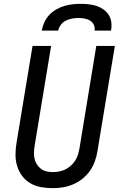

<svg xmlns="http://www.w3.org/2000/svg" viewBox="-20 -975 640 1003"><path d="M255 8Q224 8 194 2.5Q164 -3 139 -17.5Q114 -32 96.5 -55Q79 -78 70 -106.5Q61 -135 61 -165.5Q61 -196 66 -227L150 -735H247L161 -214Q158 -196 157.5 -179Q157 -162 160.5 -146Q164 -130 172.5 -116.5Q181 -103 193.5 -93.5Q206 -84 222 -80Q238 -76 255 -76Q271 -76 288 -79Q305 -82 320.5 -89.5Q336 -97 349.5 -109Q363 -121 372.5 -135.5Q382 -150 387 -166.5Q392 -183 395 -199L483 -735H580L489 -185Q485 -159 475.5 -132.5Q466 -106 450 -83Q434 -60 411 -41.5Q388 -23 362 -12Q336 -1 309 3.5Q282 8 255 8ZM198 -815Q202 -837 211.5 -858Q221 -879 236.5 -896Q252 -913 272.5 -925Q293 -937 314.5 -943.5Q336 -950 358 -952.5Q380 -955 402 -955Q424 -955 445 -952.5Q466 -950 485.5 -943.5Q505 -937 521.5 -925Q538 -913 548.5 -896Q559 -879 561.5 -858Q564 -837 560 -815H474Q477 -831 470 -845.5Q463 -860 450.5 -867.5Q438 -875 422 -878Q406 -881 390 -881Q374 -881 357 -878Q340 -875 324.5 -867.5Q309 -860 298 -845.5Q287 -831 284 -815Z"/></svg>

Font: Iosevka Medium Extended
Style: Italic
Weight: 500
Width: 7
Italic angle: -9°
Monospace: yes
Designer: Belleve Invis
Foundry: Belleve Invis
Version: Version 32.5.0; ttfautohint (v1.8.4)